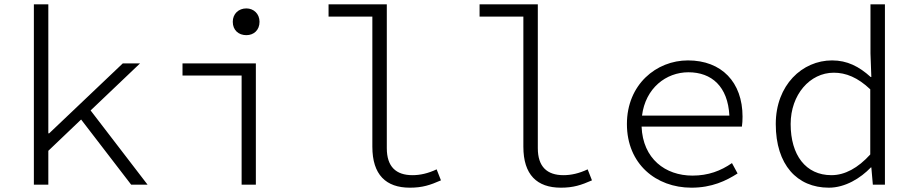

<svg xmlns="http://www.w3.org/2000/svg" viewBox="-20 -856 4240 890"><path d="M664 0 400 -344 629 -562H549L208 -238H204V-836H137V0H204V-157L356 -302L588 0Z M1059 -755C1059 -716 1086 -693 1122 -693C1156 -693 1183 -716 1183 -755C1183 -792 1156 -817 1122 -817C1086 -817 1059 -792 1059 -755ZM1100 -506V0H1166V-562H826V-506Z M1706 -176C1706 -46 1769 14 1880 14C1938 14 1974 2 2024 -20L2004 -71C1964 -52 1927 -44 1892 -44C1816 -44 1773 -83 1773 -169V-836H1503V-779H1706Z M2406 -176C2406 -46 2469 14 2580 14C2638 14 2674 2 2724 -20L2704 -71C2664 -52 2627 -44 2592 -44C2516 -44 2473 -83 2473 -169V-836H2203V-779H2406Z M3422 -315C3422 -475 3325 -576 3169 -576C3022 -576 2886 -464 2886 -281C2886 -96 3021 14 3185 14C3280 14 3346 -18 3399 -52L3373 -100C3321 -64 3263 -42 3190 -42C3064 -42 2960 -120 2954 -269H3419C3421 -282 3422 -299 3422 -315ZM3171 -521C3279 -521 3354 -455 3361 -320H2956C2972 -448 3068 -521 3171 -521Z M3576 -281C3576 -92 3675 14 3822 14C3898 14 3969 -30 4017 -80H4019L4026 0H4082V-836H4015V-609L4019 -499H4016C3962 -548 3907 -576 3837 -576C3699 -576 3576 -462 3576 -281ZM4014 -140C3957 -77 3896 -44 3834 -44C3715 -44 3645 -137 3645 -281C3645 -417 3734 -519 3845 -519C3901 -519 3956 -497 4014 -442Z"/></svg>

Font: Kawkab Mono Light
Style: Regular
Weight: 300
Monospace: yes
Designer: Abdullah Arif
Foundry: Abdullah Arif
Version: Version 1.000;PS 000.500;hotconv 1.0.88;makeotf.lib2.5.64775